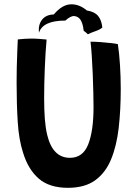

<svg xmlns="http://www.w3.org/2000/svg" viewBox="-20 -859 646 896"><path d="M297 17.5Q210 17.5 160.5 -25.8Q111 -69 87.5 -147Q68 -207 62.8 -289.5Q57.5 -372 57.5 -474Q57.5 -505 58.2 -542.2Q59 -579.5 60.5 -614.8Q62 -650 63 -675Q78 -676.5 93.8 -677.8Q109.5 -679 124 -679Q144 -679 163.2 -677.5Q182.5 -676 197.5 -674.5Q192 -614.5 189 -539.8Q186 -465 186 -400.5Q186 -346.5 189.2 -304.2Q192.5 -262 200 -230.5Q225.5 -122.5 306.5 -122.5Q367 -122.5 391.8 -185.5Q416.5 -248.5 416.5 -359.5Q416.5 -386.5 415.5 -427.5Q414.5 -468.5 412.8 -513.8Q411 -559 408.2 -599.2Q405.5 -639.5 402.5 -664.5Q422.5 -664.5 449.8 -662.5Q477 -660.5 500 -657.8Q523 -655 530 -653Q536.5 -611 540 -554.8Q543.5 -498.5 543.5 -444Q543.5 -345 533.8 -261Q524 -177 498 -114.5Q472 -52 423.5 -17.2Q375 17.5 297 17.5ZM162 -706.5Q157.5 -742.5 175.8 -766.5Q194 -790.5 231 -791.5Q269.5 -837 309.5 -838.8Q349.5 -840.5 385.5 -810Q421 -804.5 437.5 -785Q454 -765.5 457.5 -730.5Q447 -721 425.2 -713.5Q403.5 -706 390 -699Q385 -703.5 380.8 -707.5Q376.5 -711.5 370.5 -715.5Q366.5 -752.5 354 -769Q344 -782 327.2 -784Q310.5 -786 285 -763Q180 -763 162 -706.5Z"/></svg>

Font: Grandstander Medium
Style: Regular
Weight: 500
Designer: Tyler Finck
Foundry: Etcetera Type Co
Version: Version 1.200; ttfautohint (v1.8.3)